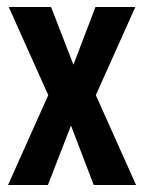

<svg xmlns="http://www.w3.org/2000/svg" viewBox="-20 -529 411 549"><path d="M3 0 118 -257 5 -509H126L190 -344L253 -509H367L254 -257L369 0H248L183 -170L117 0Z"/></svg>

Font: Special Gothic Condensed One
Style: Regular
Weight: 400
Designer: Alistair McCready
Foundry: Monolith
Version: Version 1.010; ttfautohint (v1.8.4.7-5d5b)